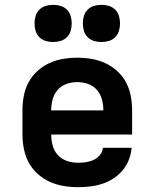

<svg xmlns="http://www.w3.org/2000/svg" viewBox="-20 -767 640 795"><path d="M303 8Q273 8 243 3Q213 -2 185.5 -14.5Q158 -27 135.5 -47.5Q113 -68 99 -94Q85 -120 79 -150Q73 -180 73 -210V-310Q73 -340 78.5 -369.5Q84 -399 98 -425.5Q112 -452 134.5 -472.5Q157 -493 184 -505.5Q211 -518 240.5 -523Q270 -528 300 -528Q330 -528 359.5 -523Q389 -518 416 -505.5Q443 -493 465.5 -472.5Q488 -452 502 -425.5Q516 -399 521.5 -369.5Q527 -340 527 -310V-210H192Q192 -187 198 -164.5Q204 -142 219.5 -125Q235 -108 257.5 -100.5Q280 -93 303 -93Q319 -93 336 -95.5Q353 -98 368 -105Q383 -112 394 -125.5Q405 -139 406 -155H525Q523 -130 513.5 -105.5Q504 -81 487.5 -61.5Q471 -42 449.5 -28Q428 -14 403.5 -6Q379 2 353.5 5Q328 8 303 8ZM192 -310H408Q408 -333 402 -355.5Q396 -378 381 -395Q366 -412 344.5 -419.5Q323 -427 300 -427Q277 -427 255.5 -419.5Q234 -412 219 -395Q204 -378 198 -355.5Q192 -333 192 -310ZM400 -593Q384 -593 369 -597.5Q354 -602 343 -613Q332 -624 327.5 -639Q323 -654 323 -670Q323 -686 327.5 -701Q332 -716 343 -727Q354 -738 369 -742.5Q384 -747 400 -747Q416 -747 431 -742.5Q446 -738 457 -727Q468 -716 472.5 -701Q477 -686 477 -670Q477 -654 472.5 -639Q468 -624 457 -613Q446 -602 431 -597.5Q416 -593 400 -593ZM200 -593Q184 -593 169 -597.5Q154 -602 143 -613Q132 -624 127.5 -639Q123 -654 123 -670Q123 -686 127.5 -701Q132 -716 143 -727Q154 -738 169 -742.5Q184 -747 200 -747Q216 -747 231 -742.5Q246 -738 257 -727Q268 -716 272.5 -701Q277 -686 277 -670Q277 -654 272.5 -639Q268 -624 257 -613Q246 -602 231 -597.5Q216 -593 200 -593Z"/></svg>

Font: Iosevka Custom Extended
Style: Bold
Weight: 700
Width: 7
Monospace: yes
Designer: Belleve Invis
Foundry: Belleve Invis
Version: Version 11.2.4; ttfautohint (v1.8.4)